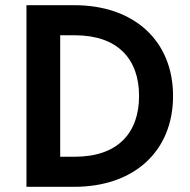

<svg xmlns="http://www.w3.org/2000/svg" viewBox="-20 -720 733 740"><path d="M82 0H266C500 0 647 -140 647 -350C647 -560 500 -700 266 -700H82ZM269 -116H212V-584H269C432 -584 516 -494 516 -350C516 -206 432 -116 269 -116Z"/></svg>

Font: Chess Sans SemiBold
Style: Regular
Weight: 600
Designer: Wolf Bōese
Foundry: Wolf Bōese
Version: Version 7.223;Glyphs 3.3 (3306)